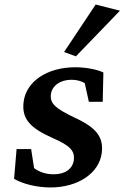

<svg xmlns="http://www.w3.org/2000/svg" viewBox="-20 -816 548 845"><path d="M202 9C324 9 417 -54 428 -144C436 -212 405 -254 309 -298C226 -338 199 -359 204 -401C209 -439 245 -465 295 -465C317 -465 339 -459 353 -450L371 -368H432L435 -497C406 -511 356 -520 311 -520C187 -520 95 -457 84 -368C75 -295 109 -254 213 -208C292 -174 309 -150 305 -112C300 -73 267 -49 217 -49C184 -49 156 -57 130 -76L117 -160H53L42 -29C81 -6 143 9 202 9ZM262 -587 314 -568 508 -769 401 -796Z"/></svg>

Font: TPK Tissa Web SemiBold
Style: Italic
Weight: 600
Italic angle: -7°
Designer: Jacques Le Bailly, Suppakit Chalermlarp | Katatrad Co.,Ltd.
Foundry: Jacques Le Bailly, Cadson Demak Co.,Ltd.
Version: Version 5.000;Glyphs 3.1.2 (3151)